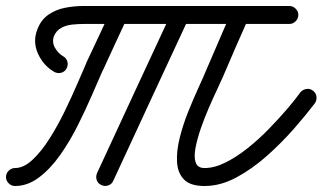

<svg xmlns="http://www.w3.org/2000/svg" viewBox="-50 -591 1077 641"><path d="M172 -362Q166 -351 154 -348Q142 -345 131 -351Q95 -372 77 -411.5Q59 -451 74 -491Q86 -524 111 -541.5Q136 -559 167 -565Q198 -571 229 -571Q401 -571 572.5 -571Q744 -571 916 -571Q916 -571 916 -571Q916 -571 916 -571Q928 -571 937 -562Q946 -553 946 -541Q946 -529 937 -520Q928 -511 916 -511Q744 -511 572.5 -511Q401 -511 229 -511Q212 -511 191.5 -509Q171 -507 154.5 -498Q138 -489 130 -470Q123 -450 133.5 -431.5Q144 -413 161 -403Q172 -397 175 -385Q178 -373 172 -362ZM359 -568Q370 -563 374 -551.5Q378 -540 373 -528Q353 -485 333 -442Q313 -399 293 -355Q293 -355 293 -356Q293 -356 293 -356Q278 -322 257 -273.5Q236 -225 209.5 -172Q183 -119 150.5 -73Q118 -27 80 1.5Q42 30 0 30Q-12 30 -21 21Q-30 12 -30 0Q-30 -12 -21 -21Q-12 -30 0 -30Q29 -30 58.5 -57.5Q88 -85 115.5 -128.5Q143 -172 166.5 -220.5Q190 -269 208.5 -312Q227 -355 238 -380Q238 -380 238 -380Q238 -381 238 -381Q258 -424 278.5 -467Q299 -510 319 -554Q324 -565 335.5 -569Q347 -573 359 -568ZM525 -554Q530 -565 541.5 -569Q553 -573 565 -568Q576 -563 580 -551.5Q584 -540 579 -528Q516 -393 453.5 -258Q391 -123 328 13Q323 24 311.5 28Q300 32 289 27Q277 22 273 10.5Q269 -1 274 -13Q336 -148 399 -283Q462 -418 525 -554Q525 -554 525 -554Q525 -554 525 -554ZM723 -553Q728 -564 740 -568.5Q752 -573 763 -568Q774 -564 778.5 -552Q783 -540 779 -529Q757 -480 736 -431.5Q715 -383 694 -334Q688 -320 675 -292.5Q662 -265 647 -230.5Q632 -196 620 -161Q608 -126 602.5 -96Q597 -66 603.5 -48Q610 -30 633 -30Q666 -30 703 -48.5Q740 -67 777 -96.5Q814 -126 847.5 -160.5Q881 -195 908.5 -227Q936 -259 953 -283Q953 -283 953 -283Q953 -283 953 -283Q961 -292 973 -294Q985 -296 995 -288Q1005 -281 1006.5 -268.5Q1008 -256 1001 -246Q973 -209 932 -162Q891 -115 841.5 -71Q792 -27 739 1.5Q686 30 633 30Q585 30 564 8Q543 -14 541 -50.5Q539 -87 550 -131Q561 -175 578.5 -218.5Q596 -262 613 -299Q630 -336 639 -358Q660 -407 681 -455.5Q702 -504 723 -553Q723 -553 723 -553Q723 -553 723 -553Z"/></svg>

Font: FRB American Cursive Guidelines
Style: Bold Italic
Weight: 700
Italic angle: -25°
Version: Version 2.0;Modular Font Editor K font №1